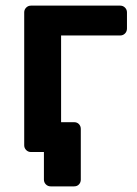

<svg xmlns="http://www.w3.org/2000/svg" viewBox="-20 -540 485 682"><path d="M90 0Q80 0 73 -7Q66 -14 66 -24V-496Q66 -506 73 -513Q80 -520 90 -520H407Q417 -520 424 -513Q431 -506 431 -496V-439Q431 -428 424 -421Q417 -414 407 -414H197V-106H243Q254 -106 260.5 -99Q267 -92 267 -82V98Q267 108 260.5 115Q254 122 243 122H160Q150 122 143 115Q136 108 136 98V0Z"/></svg>

Font: Rubik Medium
Style: Regular
Weight: 500
Designer: Hubert and Fischer
Foundry: Hubert and Fischer
Version: Version 2.300; ttfautohint (v1.8.4.7-5d5b);gftools[0.9.30]